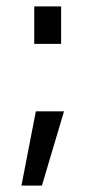

<svg xmlns="http://www.w3.org/2000/svg" viewBox="-20 -457 290 600"><path d="M47 123 92 -109H180L111 123ZM87 -320V-437H171V-320Z"/></svg>

Font: Cairo-CLs
Style: CLs-Regular
Weight: 400
Version: Version 3.130;gftools[0.9.24]